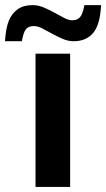

<svg xmlns="http://www.w3.org/2000/svg" viewBox="-70 -741 421 761"><path d="M70.8 0V-528.3H208V0ZM221.7 -577.6Q200.2 -577.6 178.5 -586.9Q156.7 -596.2 136.2 -607.7Q115.7 -619.1 97.4 -628.4Q79.1 -637.7 64.5 -637.7Q44.4 -637.7 33.9 -626.5Q23.4 -615.2 16.6 -577.6H-50.3Q-46.4 -632.8 -34.4 -660.4Q-22.5 -688 0 -704.3Q22.5 -720.7 59.6 -720.7Q81.5 -720.7 103.5 -711.4Q125.5 -702.1 146 -690.7Q166.5 -679.2 184.3 -669.9Q202.1 -660.6 216.3 -660.6Q235.8 -660.6 246.8 -672.6Q257.8 -684.6 264.6 -720.7H330.6Q327.1 -644 299.6 -610.8Q272 -577.6 221.7 -577.6Z"/></svg>

Font: Arial
Style: Bold
Weight: 700
Designer: Steve Matteson
Foundry: Ascender Corporation
Version: Version 2.00.3